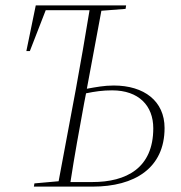

<svg xmlns="http://www.w3.org/2000/svg" viewBox="-20 -694 674 714"><path d="M293 -311 300 -347C334 -354 362 -358 397 -358C496 -358 550 -301 550 -217C550 -69 450 -17 323 -17H242C257 -115 275 -213 293 -311ZM78 -504H91L150 -656H313C297 -558 280 -460 262 -362L198 -20L108 -12L106 0H324C481 0 592 -69 592 -218C592 -318 516 -376 403 -376C367 -376 337 -370 303 -364L357 -654L447 -661L449 -674H113Z"/></svg>

Font: Source Serif 4 Display Light
Style: Italic
Weight: 300
Italic angle: -12°
Designer: Frank Grießhammer
Foundry: Adobe Systems Incorporated
Version: Version 4.004;hotconv 1.0.117;makeotfexe 2.5.65602